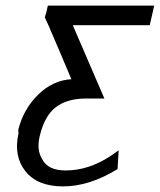

<svg xmlns="http://www.w3.org/2000/svg" viewBox="-20 -493 571 686"><path d="M46 -16Q46 -25 45 -28Q63 -102 115.5 -154Q168 -206 235 -210Q215 -258 190 -316.5Q165 -375 158 -391V-392L140 -431Q141 -434 142.5 -439.5Q144 -445 145 -447L151 -473H531L515 -403H458H344H294H240L353 -141H287Q220 -141 179.5 -110Q139 -79 122 -7Q110 43 131 76Q151 116 215 116Q296 116 374 65L404 44L400 111Q300 173 205 173Q114 173 71 119Q28 65 46 -16Z"/></svg>

Font: Coval
Style: Light Italic
Weight: 300
Foundry: Context Ltd
Version: Version 001.000